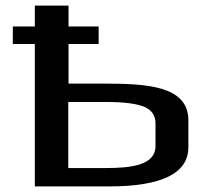

<svg xmlns="http://www.w3.org/2000/svg" viewBox="-20 -669 753 689"><path d="M348 -369H226V-511H334V-574H226V-649H105V-574H26V-511H105V0H370C561 0 656 -47 656 -141V-237C656 -362 506 -369 348 -369ZM361 -66H225V-303H364C425 -303 470 -297 497 -286C524 -275 538 -255 538 -226V-145C538 -75 448 -66 361 -66Z"/></svg>

Font: Gamestation Extended
Style: Regular
Weight: 400
Width: 7
Designer: Jonas Hecksher
Foundry: Jonas Hecksher, Playtypeª, e-types AS
Version: Version 1.003